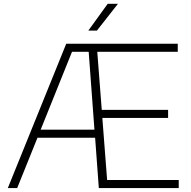

<svg xmlns="http://www.w3.org/2000/svg" viewBox="-20 -964 980 984"><path d="M529 -41.5H896V0H486.5L467.5 -258H172L68 0H20L319.5 -740H891V-698.5H478.5L501.5 -401H841.5V-359.5H504.5ZM188.5 -299.5H464L434.5 -698.5H349ZM432.5 -807 532 -944.5H584.5L476.5 -807Z"/></svg>

Font: Encode Sans Semi Expanded ExLight
Style: Regular
Weight: 275
Width: 6
Designer: Multiple Designers
Foundry: Impallari Type
Version: Version 2.000